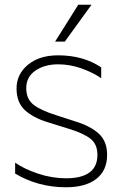

<svg xmlns="http://www.w3.org/2000/svg" viewBox="-20 -776 515 812"><path d="M300 -262Q362 -243 397.5 -211Q433 -179 433 -121Q433 -55 387.5 -19.5Q342 16 259 16Q141 16 44 -42V-88Q83 -61 141.5 -41.5Q200 -22 259 -22Q392 -22 392 -121Q392 -166 363 -189Q334 -212 272 -231L182 -259Q120 -278 85 -310.5Q50 -343 50 -402Q50 -462 98 -502Q146 -542 226 -542Q332 -542 408 -491V-445Q374 -469 325 -486.5Q276 -504 226 -504Q169 -504 130 -477.5Q91 -451 91 -403Q91 -357 122 -333Q153 -309 217 -289ZM311 -756H367L254 -600H213Z"/></svg>

Font: Roundo Light
Style: Regular
Weight: 300
Designer: Namrata Goyal (Gurmukhi), Shiva Nallaperumal (Latin)
Foundry: Indian Type Foundry
Version: Version 1.000;PS 1.0;hotconv 1.0.88;makeotf.lib2.5.647800